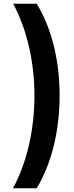

<svg xmlns="http://www.w3.org/2000/svg" viewBox="-20 -852 402 1037"><path d="M50 165H178C260 30 302 -149 302 -337C302 -522 260 -699 178 -832H51C126 -693 166 -516 166 -337C166 -154 127 23 50 165Z"/></svg>

Font: Noto Sans Gurmukhi Condensed ExtraBold
Style: Regular
Weight: 800
Width: 3
Designer: Jelle Bosma - Monotype Design Team
Foundry: Monotype Imaging Inc.
Version: Version 2.004